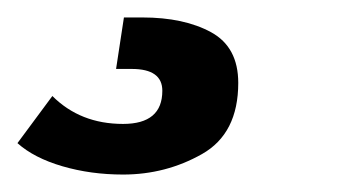

<svg xmlns="http://www.w3.org/2000/svg" viewBox="-34 12 388 220"><path d="M107 154Q152 154 152 116Q152 91 117 91H99L108 32H129Q177 32 208 49Q239 66 239 107Q239 165 197.5 188.5Q156 212 107 212Q70 212 37.5 202.5Q5 193 -14 176L26 122Q58 154 107 154Z"/></svg>

Font: Chivo Black Italic
Style: Regular
Weight: 900
Italic angle: -8.05°
Designer: Hector Gatti
Foundry: Omnibus-Type
Version: Version 1.007